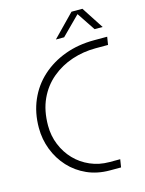

<svg xmlns="http://www.w3.org/2000/svg" viewBox="-129 -957 784 1035"><g transform="rotate(-15 262.5 -440.0)"><path d="M353 0Q283 0 226 -25.5Q169 -51 128 -95.5Q87 -140 64.5 -198Q42 -256 42 -320Q42 -405 72.5 -475Q103 -545 158.5 -595Q214 -645 288.5 -672.5Q363 -700 452 -700H525L518 -656H448Q380 -656 316.5 -635Q253 -614 202 -571.5Q151 -529 122 -466Q93 -403 93 -319Q93 -262 113.5 -212Q134 -162 170 -124.5Q206 -87 255.5 -65.5Q305 -44 362 -44H422L415 0ZM254 -757 374 -880H435L515 -757H470L402 -859L300 -757Z"/></g></svg>

Font: MuseoModerno ExtraLight
Style: Italic
Weight: 250
Italic angle: -9°
Designer: Pablo Cosgaya, Héctor Gatti, Marcela Romero, and the Authors of The MuseoModerno Project.
Foundry: Omnibus-Type Team
Version: Version 1.003